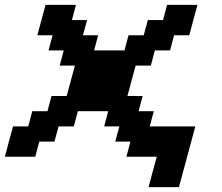

<svg xmlns="http://www.w3.org/2000/svg" viewBox="-20 -645 915 790"><path d="M591.3 125H716.3Q727.5 83.5 750 0Q772.5 -83.5 783.7 -125H596.2L612.8 -187.5H550.3L566.9 -250H504.4Q509.8 -270.5 521 -312.3Q532.2 -354 538.1 -375H600.6L617.2 -437.5H679.7L696.3 -500H758.8Q764.2 -520.5 775.4 -562.3Q786.6 -604 792.5 -625H667.5L650.9 -562.5H588.4L571.3 -500H508.8L492.2 -437.5H367.2L383.8 -500H321.3L338.4 -562.5H275.9L292.5 -625H167.5Q161.6 -604 150.4 -562.3Q139.2 -520.5 133.8 -500H196.3L179.7 -437.5H242.2L225.6 -375H288.1Q282.7 -354 271.2 -312.3Q259.8 -270.5 254.4 -250H191.9L175.3 -187.5H112.8L96.2 -125H33.7Q27.8 -104 16.6 -62.5Q5.4 -21 0 0H125L141.6 -62.5H204.1L221.2 -125H283.7L300.3 -187.5H425.3L408.7 -125H471.2L454.1 -62.5H516.6L500 0H625Q619.1 21 607.9 62.5Q596.7 104 591.3 125Z"/></svg>

Font: Faithful 32x
Style: Oblique
Weight: 400
Foundry: Faithful Resource Pack
Version: Version 1.0; January 27, 2023